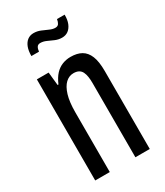

<svg xmlns="http://www.w3.org/2000/svg" viewBox="-181 -792 743 866"><g transform="rotate(-30 190.5 -358.5)"><path d="M50.5 0V-526.5H111.8L118.9 -457.8H123.3Q135.8 -487.2 152.2 -504.9Q168.7 -522.5 189.2 -530.5Q209.7 -538.5 232.3 -538.5Q266.1 -538.5 288.6 -525.7Q311.2 -512.8 322.9 -484Q334.6 -455.2 334.6 -405.8V0H259.7V-386.9Q259.7 -405.2 257.4 -419.7Q255.2 -434.2 249.8 -445.3Q244.4 -456.4 233.8 -462.3Q223.2 -468.2 206.9 -468.2Q183.7 -468.2 165.6 -451.2Q147.4 -434.1 136.9 -399.4Q126.4 -364.6 126.4 -310.8V0ZM81.7 -629.9Q81.7 -657.3 89 -676.1Q96.4 -694.9 109.8 -704.9Q123.2 -714.8 141 -714.8Q160.1 -714.8 177.1 -707.7Q194.2 -700.7 210 -693.4Q225.8 -686.1 239.4 -686.1Q252 -686.1 257.6 -694.6Q263.1 -703.2 265.2 -716.7H304.9Q305.4 -690.3 297.6 -671.2Q289.7 -652.2 276.3 -642.3Q262.8 -632.3 244.1 -632.3Q225.5 -632.3 208.5 -639.6Q191.4 -646.9 176.1 -654Q160.8 -661 145.6 -661Q133.1 -661 127.8 -652.2Q122.4 -643.4 121.4 -629.9Z"/></g></svg>

Font: Archivo SemiBold ExtraCondensed
Style: Regular
Weight: 600
Width: 2
Version: Version 2.001